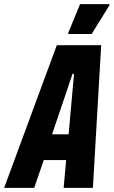

<svg xmlns="http://www.w3.org/2000/svg" viewBox="-64 -906 548 926"><path d="M-44 0 210 -688H424L384 0H243L255 -134H147L101 0ZM187 -258H267L293 -550H286ZM265 -742V-747L322 -886H464V-881L378 -742Z"/></svg>

Font: Saira Condensed ExtraBold
Style: Italic
Weight: 800
Width: 3
Italic angle: -12°
Designer: Hector Gatti with collaboration of the Omnibus-Type team
Foundry: Omnibus-Type
Version: Version 1.101